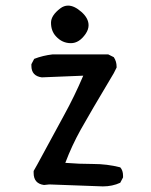

<svg xmlns="http://www.w3.org/2000/svg" viewBox="-20 -664 540 685"><path d="M347 1 156 -6 137 -4Q100 -9 100 -47V-54L113 -77Q170 -183 208 -252Q246 -321 277 -394L129 -388Q92 -393 92 -429V-435L102 -454Q133 -466 168 -470H366L386 -460Q396 -445 396 -426V-423L386 -403Q300 -259 268 -201.5Q236 -144 213 -83Q262 -79 312 -79Q362 -79 409 -67Q419 -56 419 -37V-31L409 -12Q381 1 347 1ZM233 -510Q202 -510 180 -534Q162 -553 162 -583Q162 -609 195 -634Q208 -644 223 -644Q245 -644 270.5 -621.5Q296 -599 296 -574Q296 -559 286 -544Q263 -510 233 -510Z"/></svg>

Font: Xiaolai Mono SC
Style: Regular
Weight: 400
Monospace: yes
Designer: LXGW / Nozomi Seto
Version: Version 3.113;September 30, 2024